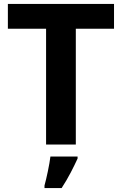

<svg xmlns="http://www.w3.org/2000/svg" viewBox="-20 -734 619 975"><path d="M365 0H214V-588H20V-714H559V-588H365ZM374 71Q359 104 339 142.5Q319 181 293 221H206V208Q214 179 223 136Q232 93 236 61H374Z"/></svg>

Font: Noto Sans Gujarati UI
Style: Bold
Weight: 700
Designer: Jelle Bosma - Monotype Design Team, Universal Thirst
Foundry: Monotype Imaging Inc.
Version: Version 2.106; ttfautohint (v1.8.4.7-5d5b)